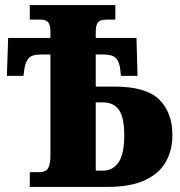

<svg xmlns="http://www.w3.org/2000/svg" viewBox="-20 -734 705 754"><path d="M97 0V-58H135Q159 -58 168.5 -73Q178 -88 178 -123V-520H142Q105 -520 92.5 -505.5Q80 -491 76 -465L72 -436H7L12 -585H178V-611Q178 -636 169 -646.5Q160 -657 140 -657H97V-714H433V-657H400Q372 -657 364 -645Q356 -633 356 -609V-585H516L520 -436H455L452 -463Q449 -491 435.5 -505.5Q422 -520 386 -520H356V-394H429Q554 -394 605.5 -343Q657 -292 657 -203Q657 -145 631.5 -99Q606 -53 549.5 -26.5Q493 0 402 0ZM385 -64Q424 -64 446 -97Q468 -130 468 -202Q468 -273 447 -302.5Q426 -332 384 -332H356V-64Z"/></svg>

Font: Noto Serif Condensed Black
Style: Regular
Weight: 900
Width: 3
Designer: Monotype Design Team
Foundry: Monotype Imaging Inc.
Version: Version 2.015; ttfautohint (v1.8.4.7-5d5b)